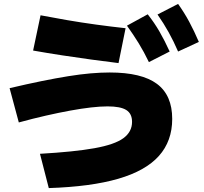

<svg xmlns="http://www.w3.org/2000/svg" viewBox="-20 -875 1040 980"><path d="M184 -90Q359 -100 462 -118.5Q565 -137 609.5 -169.5Q654 -202 654 -253Q654 -295 624.5 -313.5Q595 -332 529 -332Q492 -332 444 -326.5Q396 -321 338.5 -310.5Q281 -300 215 -285Q149 -270 76 -250L29 -425Q118 -446 192 -461Q266 -476 328 -486Q390 -496 442 -500.5Q494 -505 540 -505Q703 -505 781 -447Q859 -389 859 -268Q859 -155 791 -79Q723 -3 583.5 37.5Q444 78 229 85ZM585 -553Q519 -561 446 -571Q373 -581 297.5 -592.5Q222 -604 149 -617L187 -797Q249 -785 321.5 -772.5Q394 -760 470.5 -749.5Q547 -739 621 -731ZM740 -558Q715 -610 688 -654Q661 -698 628 -744L734 -802Q768 -759 794.5 -713Q821 -667 846 -612ZM889 -612Q866 -665 841 -710Q816 -755 784 -801L889 -855Q921 -810 946 -763.5Q971 -717 995 -661Z"/></svg>

Font: M PLUS 2 Black
Style: Regular
Weight: 900
Designer: Coji Morishita
Foundry: UNDERFOREST DESIGN
Version: Version 1.001